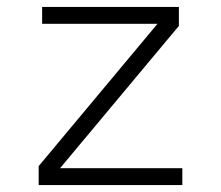

<svg xmlns="http://www.w3.org/2000/svg" viewBox="-20 -536 640 556"><path d="M92 0V-55L436 -467H102V-516H498V-461L154 -49H508V0Z"/></svg>

Font: IBM Plex Mono Light
Style: Regular
Weight: 300
Monospace: yes
Designer: Mike Abbink, Paul van der Laan, Pieter van Rosmalen
Foundry: Bold Monday
Version: Version 2.3